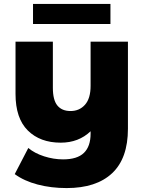

<svg xmlns="http://www.w3.org/2000/svg" viewBox="-20 -754 732 977"><path d="M631 -542V-99Q631 52 550.5 127.5Q470 203 319 203Q240 203 171.5 185Q103 167 55 132L124 -1Q156 26 204.5 41.5Q253 57 301 57Q373 57 407 24Q441 -9 441 -74V-86Q380 -28 289 -28Q184 -28 121.5 -90Q59 -152 59 -276V-542H249V-307Q249 -245 272 -217Q295 -189 339 -189Q384 -189 412.5 -221Q441 -253 441 -317V-542ZM148 -734H542V-632H148Z"/></svg>

Font: Montserrat Alternates ExtraBold
Style: Regular
Weight: 800
Designer: Julieta Ulanovsky
Foundry: Julieta Ulanovsky
Version: Version 7.200